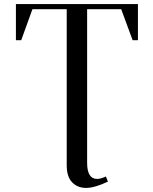

<svg xmlns="http://www.w3.org/2000/svg" viewBox="-20 -722 751 941"><path d="M58 -525V-702H656V-525H630L574 -677H407V76Q407 155 456 155Q473 155 499 143L509 168Q444 199 402 199Q360 199 333.5 171.5Q307 144 307 88V-677H139L84 -525Z"/></svg>

Font: Dihjauti
Style: Bold
Weight: 700
Designer: T. Christopher White
Version: Version 3.0.0